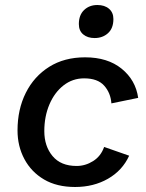

<svg xmlns="http://www.w3.org/2000/svg" viewBox="-20 -738 585 767"><path d="M280 9Q207 9 156 -21Q105 -51 77.5 -102.5Q50 -154 50 -217Q50 -301 83 -367Q116 -433 176.5 -471Q237 -509 320 -509Q410 -509 466 -463.5Q522 -418 532 -347L425 -325Q422 -367 396 -396Q370 -425 316 -425Q270 -425 234 -397Q198 -369 177.5 -321Q157 -273 157 -214Q157 -154 190 -114.5Q223 -75 286 -75Q321 -75 352 -94.5Q383 -114 396 -151L496 -116Q469 -57 411.5 -24Q354 9 280 9ZM358 -586Q330 -586 312.5 -600.5Q295 -615 295 -642Q295 -678 316 -698Q337 -718 369 -718Q398 -718 415.5 -703Q433 -688 433 -662Q433 -625 411.5 -605.5Q390 -586 358 -586Z"/></svg>

Font: Work Sans Medium
Style: Italic
Weight: 500
Italic angle: -13°
Designer: Wei Huang
Foundry: Wei Huang
Version: Version 2.012; ttfautohint (v1.8.3)